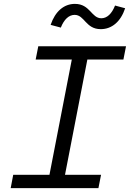

<svg xmlns="http://www.w3.org/2000/svg" viewBox="-20 -968 668 988"><path d="M35 0H486.5L500 -68.5H314.5L429.5 -661.5H615L628.5 -730H177L163.5 -661.5H349.5L234.5 -68.5H48ZM365.5 -948C309 -948 264 -909.5 240.5 -840L293 -826C309.5 -868 334.5 -891.5 364 -891.5C415.5 -891.5 420.5 -818 498.5 -818C555.5 -818 601 -856.5 624 -925.5L572 -939.5C555.5 -897.5 531 -874 501.5 -874C450 -874 444 -948 365.5 -948Z"/></svg>

Font: Monaspace Neon Light
Style: Italic
Weight: 300
Italic angle: -11°
Designer: Riley Cran & the Lettermatic Team
Foundry: Lettermatic
Version: Version 1.200 (Monaspace Neon)